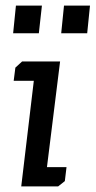

<svg xmlns="http://www.w3.org/2000/svg" viewBox="-20 -667 342 687"><path d="M35 -425 59 -447H195L148 -69H218L212 -19L188 0H56L101 -378H29ZM209 -647H302L292 -548H199ZM37 -647H130L119 -548H27Z"/></svg>

Font: Zilla Slab Medium
Style: Regular
Weight: 500
Designer: Typotheque.com
Foundry: Typotheque type foundry
Version: Version 1.1; 2017